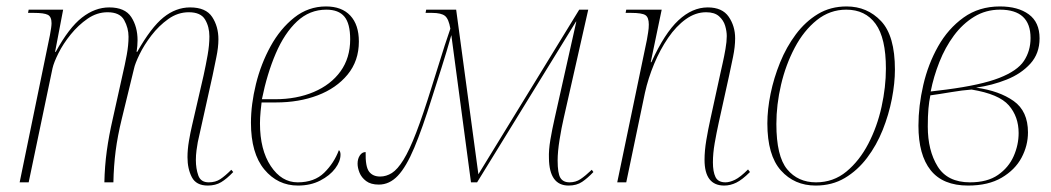

<svg xmlns="http://www.w3.org/2000/svg" viewBox="-20 -566 3264 596"><path d="M625 10Q589 10 575.5 -16Q562 -42 562 -78Q562 -102 566.5 -128.5Q571 -155 576 -176L612 -332Q619 -364 624.5 -395Q630 -426 630 -453Q630 -483 616.5 -505.5Q603 -528 566 -528Q532 -528 502.5 -507Q473 -486 450 -456Q427 -426 413 -397Q399 -368 396 -353L358 -197Q345 -144 339 -97.5Q333 -51 332 0H304Q305 -50 311.5 -97.5Q318 -145 330 -197L360 -332Q368 -366 373.5 -396Q379 -426 379 -452Q379 -479 365.5 -503.5Q352 -528 314 -528Q281 -528 252 -508Q223 -488 199.5 -459Q176 -430 161.5 -401Q147 -372 143 -354L69 0H41L135 -457Q140 -483 140 -494Q140 -514 128.5 -520Q117 -526 85 -526H67L69 -536H176L151 -405H153Q194 -480 234.5 -511.5Q275 -543 319 -543Q368 -543 387.5 -513Q407 -483 407 -441Q407 -424 404 -405H406Q449 -481 487.5 -512Q526 -543 570 -543Q619 -543 638.5 -513.5Q658 -484 658 -444Q658 -419 651.5 -388Q645 -357 640 -332L594 -125Q592 -115 590 -99.5Q588 -84 588 -69Q588 -43 595.5 -21.5Q603 0 628 0Q649 0 664 -10Q679 -20 698 -39L704 -32Q684 -11 666.5 -0.5Q649 10 625 10Z M905 10Q842 10 800.5 -40Q759 -90 759 -185Q759 -242 774.5 -305Q790 -368 820 -422.5Q850 -477 893.5 -511.5Q937 -546 992 -546Q1041 -546 1067.5 -517.5Q1094 -489 1094 -437Q1094 -377 1059 -334.5Q1024 -292 966 -270Q908 -248 837 -248H792Q791 -242 789 -221Q787 -200 787 -183Q787 -101 820.5 -50.5Q854 0 904 0Q956 0 986.5 -30Q1017 -60 1032 -100Q1037 -96 1037 -86Q1037 -65 1020.5 -43Q1004 -21 974 -5.5Q944 10 905 10ZM834 -258Q901 -258 954 -280.5Q1007 -303 1037 -344.5Q1067 -386 1067 -444Q1067 -493 1049 -514.5Q1031 -536 993 -536Q941 -536 902 -499.5Q863 -463 836 -400Q809 -337 793 -258Z M1745 10Q1685 10 1684 -75Q1683 -100 1688.5 -132.5Q1694 -165 1702 -200L1769 -499H1768L1461 0H1442L1381 -457Q1366 -404 1350.5 -355.5Q1335 -307 1321 -263Q1291 -167 1266 -107.5Q1241 -48 1215 -20.5Q1189 7 1156 7Q1131 7 1116.5 -4Q1102 -15 1096 -30Q1090 -45 1090 -58Q1090 -73 1097 -83.5Q1104 -94 1115 -94Q1114 -49 1125.5 -33.5Q1137 -18 1160 -18Q1179 -18 1196.5 -29Q1214 -40 1232.5 -70Q1251 -100 1272 -154.5Q1293 -209 1320 -296Q1335 -343 1344 -372.5Q1353 -402 1360.5 -425Q1368 -448 1378 -477Q1373 -507 1361.5 -516.5Q1350 -526 1321 -526H1301L1303 -536H1396L1465 -25L1778 -536H1806L1730 -200Q1723 -170 1717 -132.5Q1711 -95 1711 -68Q1711 -28 1719.5 -14Q1728 0 1748 0Q1767 0 1782 -10Q1797 -20 1817 -39L1822 -32Q1804 -13 1787 -1.5Q1770 10 1745 10Z M2228 10Q2167 10 2167 -70Q2167 -98 2172.5 -131Q2178 -164 2186 -200L2217 -342Q2219 -351 2223.5 -371Q2228 -391 2232 -414Q2236 -437 2236 -454Q2236 -469 2231 -486Q2226 -503 2212 -515.5Q2198 -528 2172 -528Q2139 -528 2109 -506.5Q2079 -485 2054 -448.5Q2029 -412 2010.5 -367.5Q1992 -323 1982 -278L1924 0H1896L1988 -442Q1990 -454 1992 -466Q1994 -478 1994 -490Q1994 -512 1983.5 -519Q1973 -526 1939 -526H1922L1924 -536H2034L2000 -373H2002Q2043 -463 2086 -503Q2129 -543 2177 -543Q2222 -543 2242 -514Q2262 -485 2262 -447Q2262 -421 2255.5 -389.5Q2249 -358 2243 -330L2211 -185Q2204 -153 2198.5 -121.5Q2193 -90 2193 -62Q2193 -33 2201 -16.5Q2209 0 2232 0Q2245 0 2261.5 -8Q2278 -16 2302 -40L2308 -32Q2284 -8 2265.5 1Q2247 10 2228 10Z M2512 10Q2446 10 2404 -37Q2362 -84 2362 -183Q2362 -226 2372 -275Q2382 -324 2401.5 -372Q2421 -420 2450.5 -459.5Q2480 -499 2519 -522.5Q2558 -546 2608 -546Q2672 -546 2715 -500.5Q2758 -455 2758 -350Q2758 -308 2748.5 -259Q2739 -210 2720 -162.5Q2701 -115 2671.5 -76Q2642 -37 2602.5 -13.5Q2563 10 2512 10ZM2513 0Q2567 0 2607.5 -33.5Q2648 -67 2675.5 -120Q2703 -173 2716.5 -234.5Q2730 -296 2730 -353Q2730 -448 2698 -492Q2666 -536 2607 -536Q2556 -536 2515.5 -503.5Q2475 -471 2447 -418Q2419 -365 2404.5 -303Q2390 -241 2390 -181Q2390 -81 2423.5 -40.5Q2457 0 2513 0Z M2985 10Q2907 10 2869 -37.5Q2831 -85 2831 -176Q2831 -237 2846 -302Q2861 -367 2892 -422Q2923 -477 2971 -511.5Q3019 -546 3084 -546Q3140 -546 3173.5 -521.5Q3207 -497 3207 -447Q3207 -400 3178.5 -368.5Q3150 -337 3105 -319Q3060 -301 3010 -294Q3082 -284 3126.5 -252.5Q3171 -221 3171 -155Q3171 -114 3151 -76.5Q3131 -39 3089.5 -14.5Q3048 10 2985 10ZM2918 -288Q3025 -302 3081.5 -324Q3138 -346 3158.5 -377Q3179 -408 3179 -448Q3179 -536 3084 -536Q3040 -536 3004 -514Q2968 -492 2941 -455.5Q2914 -419 2896 -373.5Q2878 -328 2869 -282ZM2991 0Q3045 0 3078 -23Q3111 -46 3126.5 -81Q3142 -116 3142 -153Q3142 -204 3111.5 -239Q3081 -274 2996 -288Q2968 -286 2932.5 -280Q2897 -274 2868 -270Q2864 -251 2862 -228.5Q2860 -206 2860 -173Q2860 -99 2890.5 -49.5Q2921 0 2991 0Z"/></svg>

Font: Noto Serif Display SemiCondensed Thin
Style: Italic
Weight: 100
Width: 4
Italic angle: -12°
Designer: Monotype Design Team
Foundry: Monotype Imaging Inc.
Version: Version 2.009